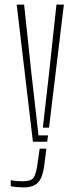

<svg xmlns="http://www.w3.org/2000/svg" viewBox="-20 -620 325 840"><path d="M124 0 53 -600H85.5L117.5 -298.5L148.5 -27.5H190L186.5 0ZM81.5 200Q70 200 53.8 198.5Q37.5 197 27 195V168.5Q37.5 170.5 50.8 171.8Q64 173 79.5 173Q115 173 126 158.5Q137 144 143 104L153.5 30.5H183L173.5 104Q169 138 159.2 159.2Q149.5 180.5 130.8 190.2Q112 200 81.5 200ZM167.5 -61.5 194.5 -298.5 227 -600H259.5L194.5 -61.5Z"/></svg>

Font: Big Shoulders Stencil Display ExtraLight
Style: Regular
Weight: 250
Designer: Patric King
Foundry: XO Type Co
Version: Version 2.001